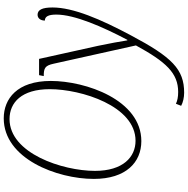

<svg xmlns="http://www.w3.org/2000/svg" viewBox="-9 -756 1005 1027"><g transform="rotate(-90 493.5 -242.5)"><path d="M252 11C473 11 574 -287 574 -473C574 -653 479 -725 374 -725C158 -725 50 -440 50 -243C50 -71 139 11 252 11ZM254 -20C167 -20 93 -87 93 -237C93 -411 187 -694 370 -694C459 -694 530 -629 530 -479C530 -310 440 -20 254 -20ZM511 240C636 240 701 176 818 -45C905 -208 967 -354 967 -464C967 -520 954 -544 928 -544C910 -544 897 -529 897 -505C918 -505 929 -487 929 -444C929 -346 864 -197 794 -64H791C786 -98 774 -163 762 -220L692 -536H605L600 -511C643 -511 656 -504 666 -459L764 -18C676 143 616 208 515 208C489 208 468 204 452 196L441 224C459 234 486 240 511 240Z"/></g></svg>

Font: Noto Serif Condensed ExtraLight
Style: Italic
Weight: 200
Width: 3
Italic angle: -12°
Designer: Monotype Design Team
Foundry: Monotype Imaging Inc.
Version: Version 2.013